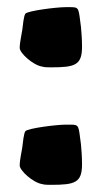

<svg xmlns="http://www.w3.org/2000/svg" viewBox="-20 -516 288 536"><path d="M206 -113C199 -164 202 -168 178 -168C173 -168 168 -168 163 -168C137 -168 59 -158 51 -150C46 -143 44 -118 42 -103C41 -95 35 -70 35 -54C35 -40 72 -6 98 -2C105 0 113 0 122 0C190 0 209 -6 209 -58C209 -79 207 -103 206 -113ZM206 -441C199 -492 202 -496 178 -496C173 -496 168 -496 163 -496C137 -496 59 -486 51 -478C46 -471 44 -446 42 -431C41 -423 35 -398 35 -382C35 -368 72 -334 98 -330C105 -328 113 -328 122 -328C190 -328 209 -334 209 -386C209 -407 207 -431 206 -441Z"/></svg>

Font: Freckle Face
Style: Regular
Weight: 400
Designer: Astigmatic (AOETI)
Foundry: Astigmatic (AOETI)
Version: Version 1.000